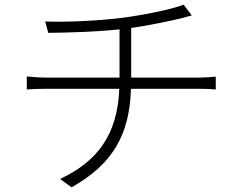

<svg xmlns="http://www.w3.org/2000/svg" viewBox="-20 -773 1040 824"><path d="M543 -440V-653C621 -664 709 -683 760 -695C773 -699 788 -703 803 -707L768 -753C720 -733 592 -708 508 -697C400 -683 249 -677 174 -681L187 -632C270 -633 388 -636 493 -647V-440H180C150 -440 114 -443 95 -445V-389C118 -391 149 -392 182 -392H492C484 -193 397 -80 238 -5L287 31C461 -67 536 -191 542 -392H835C858 -392 887 -391 906 -389V-444C886 -442 855 -440 833 -440Z"/></svg>

Font: Noto Sans CJK KR Light
Style: Regular
Weight: 300
Designer: Ryoko NISHIZUKA (kana & ideographs); Paul D. Hunt (Latin, Greek & Cyrillic); Wenlong ZHANG (bopomofo); Sandoll Communica
Foundry: Adobe Systems Incorporated
Version: Version 1.004;PS 1.004;hotconv 1.0.82;makeotf.lib2.5.63406